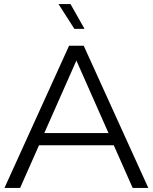

<svg xmlns="http://www.w3.org/2000/svg" viewBox="-20 -925 753 945"><path d="M2 0H79L172 -210H540L633 0H710L392 -700H320ZM396 -783 327 -905H268L346 -783ZM198 -270 356 -627 514 -270Z"/></svg>

Font: Chess Sans
Style: Regular
Weight: 400
Designer: Wolf Bōese
Foundry: Wolf Bōese
Version: Version 7.223;Glyphs 3.3 (3306)